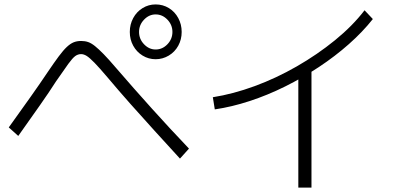

<svg xmlns="http://www.w3.org/2000/svg" viewBox="-20 -838 1800 876"><path d="M572.2 -692.2Q572.2 -726.7 587.8 -755.6Q603.3 -784.4 630.6 -801.1Q657.8 -817.8 690 -817.8Q723.3 -817.8 750.6 -801.1Q777.8 -784.4 793.3 -755.6Q808.9 -726.7 808.9 -692.2Q808.9 -657.8 793.3 -629.4Q777.8 -601.1 750 -584.4Q722.2 -567.8 690 -567.8Q657.8 -567.8 630.6 -584.4Q603.3 -601.1 587.8 -629.4Q572.2 -657.8 572.2 -692.2ZM766.7 -692.2Q766.7 -724.4 743.9 -748.3Q721.1 -772.2 690 -772.2Q660 -772.2 637.2 -748.3Q614.4 -724.4 614.4 -692.2Q614.4 -660 637.2 -636.1Q660 -612.2 690 -612.2Q721.1 -612.2 743.9 -636.1Q766.7 -660 766.7 -692.2ZM801.1 -114.4Q740 -181.1 683.9 -242.8Q627.8 -304.4 575.6 -363.3Q523.3 -422.2 470 -485.6Q433.3 -528.9 411.1 -551.7Q388.9 -574.4 375.6 -582.8Q362.2 -591.1 350 -591.1Q335.6 -591.1 323.3 -582.2Q311.1 -573.3 291.7 -546.7Q272.2 -520 235.6 -466.7Q204.4 -417.8 162.2 -357.8Q120 -297.8 63.3 -217.8L20 -256.7Q76.7 -335.6 120 -396.7Q163.3 -457.8 196.7 -507.8Q226.7 -552.2 247.8 -580.6Q268.9 -608.9 285 -623.9Q301.1 -638.9 316.1 -645Q331.1 -651.1 350 -651.1Q367.8 -651.1 382.2 -646.1Q396.7 -641.1 413.3 -627.8Q430 -614.4 452.8 -591.1Q475.6 -567.8 507.8 -530Q592.2 -432.2 672.8 -342.8Q753.3 -253.3 842.2 -160Z M951.1 -394.4Q1043.3 -408.9 1141.7 -445Q1240 -481.1 1333.9 -535Q1427.8 -588.9 1508.3 -654.4Q1588.9 -720 1643.3 -791.1L1681.1 -751.1Q1634.4 -692.2 1571.7 -636.7Q1508.9 -581.1 1435 -532.2Q1361.1 -483.3 1280.6 -443.3Q1200 -403.3 1118.3 -376.7Q1036.7 -350 960 -338.9ZM1341.1 17.8V-523.3H1401.1V17.8Z"/></svg>

Font: Paperlogy 3 Light
Style: Regular
Weight: 300
Designer: redesigned by Lee Juim, glyphs from Gmarket Sans & Montserrat
Foundry: PT&
Version: Version 1.001